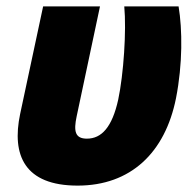

<svg xmlns="http://www.w3.org/2000/svg" viewBox="-20 -573 611 601"><path d="M223 8C389 8 497 -95 531 -266C552 -373 551 -481 539 -553H369C376 -477 367 -341 350 -261C331 -175 298 -139 252 -139C215 -139 210 -162 220 -209L293 -553H115L43 -216C16 -87 57 8 223 8Z"/></svg>

Font: Noto Sans SemiCondensed Black
Style: Italic
Weight: 900
Width: 4
Italic angle: -12°
Designer: Monotype Design Team
Foundry: Monotype Imaging Inc.
Version: Version 2.013